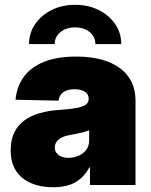

<svg xmlns="http://www.w3.org/2000/svg" viewBox="-20 -768 626 797"><path d="M200.7 9.3Q148.9 9.3 109.1 -7.6Q69.3 -24.4 46.9 -58.3Q24.4 -92.3 24.4 -144.5Q24.4 -188 39.6 -218.5Q54.7 -249 81.8 -268.6Q108.9 -288.1 145 -298.3Q181.2 -308.6 223.1 -311.5Q268.6 -314.5 296.1 -319.6Q323.7 -324.7 335.9 -333.5Q348.1 -342.3 348.1 -356.9V-358.9Q348.1 -370.6 340.8 -379.4Q333.5 -388.2 320.3 -392.8Q307.1 -397.5 289.1 -397.5Q270 -397.5 255.9 -392.1Q241.7 -386.7 233.4 -376.2Q225.1 -365.7 222.7 -350.1L44.4 -354Q49.8 -409.7 79.3 -449.7Q108.9 -489.7 163.1 -511.5Q217.3 -533.2 295.9 -533.2Q355 -533.2 400.9 -520.8Q446.8 -508.3 478.5 -484.6Q510.3 -460.9 526.4 -427.2Q542.5 -393.6 542.5 -351.1V0H353.5V-73.2H351.1Q334 -42.5 311.8 -24.4Q289.6 -6.3 262 1.5Q234.4 9.3 200.7 9.3ZM264.2 -112.8Q285.6 -112.8 305.4 -121.1Q325.2 -129.4 337.6 -145.5Q350.1 -161.6 350.1 -185.1V-227.1Q342.8 -224.1 334.5 -221.7Q326.2 -219.2 316.9 -217Q307.6 -214.8 296.4 -212.6Q285.2 -210.4 272 -208Q251.5 -204.6 237.1 -197.5Q222.7 -190.4 215.1 -179.9Q207.5 -169.4 207.5 -156.2Q207.5 -142.6 214.8 -132.8Q222.2 -123 234.9 -117.9Q247.6 -112.8 264.2 -112.8ZM292 -748Q346.7 -748 389.9 -726.3Q433.1 -704.6 458.3 -667.7Q483.4 -630.9 483.4 -585H376Q376 -615.2 352.3 -634.8Q328.6 -654.3 291.5 -654.3Q254.9 -654.3 231 -634.8Q207 -615.2 207 -585H100.6Q100.6 -630.9 125.7 -667.7Q150.9 -704.6 194.1 -726.3Q237.3 -748 292 -748Z"/></svg>

Font: Inter 28pt Black
Style: Regular
Weight: 900
Designer: Rasmus Andersson
Foundry: rsms
Version: Version 4.001;git-66647c0bb